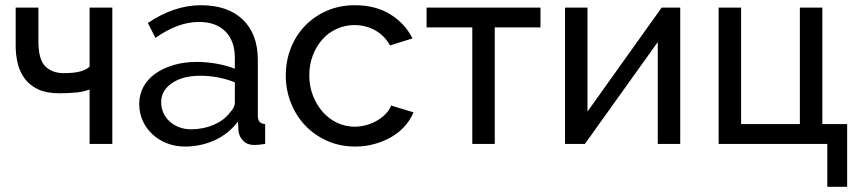

<svg xmlns="http://www.w3.org/2000/svg" viewBox="-20 -551 3275 735"><path d="M410 0H323V-208Q312 -205 301.5 -202Q291 -199 277.5 -197.5Q264 -196 246.5 -195Q229 -194 205 -194Q158 -194 126 -209Q94 -224 75 -249.5Q56 -275 48 -307.5Q40 -340 40 -376V-522H127V-393Q127 -324 153 -297.5Q179 -271 224 -271Q266 -271 289 -278Q312 -285 323 -296V-522H410Z M688 10Q651 10 619 -2.5Q587 -15 563.5 -37Q540 -59 526.5 -88.5Q513 -118 513 -153Q513 -189 529 -218.5Q545 -248 574.5 -269Q604 -290 644.5 -302Q685 -314 733 -314Q771 -314 810 -307Q849 -300 879 -288V-330Q879 -394 843 -430.5Q807 -467 741 -467Q662 -467 575 -406L546 -463Q647 -531 749 -531Q852 -531 909.5 -476Q967 -421 967 -321V-108Q967 -77 995 -76V0Q981 2 972 3Q963 4 953 4Q927 4 911.5 -11.5Q896 -27 893 -49L891 -86Q856 -39 802.5 -14.5Q749 10 688 10ZM711 -56Q758 -56 798.5 -73.5Q839 -91 860 -120Q879 -139 879 -159V-236Q815 -261 746 -261Q680 -261 638.5 -233Q597 -205 597 -160Q597 -138 605.5 -119Q614 -100 629.5 -86Q645 -72 666 -64Q687 -56 711 -56Z M1074 -262Q1074 -317 1093 -366Q1112 -415 1147 -451.5Q1182 -488 1230.5 -509.5Q1279 -531 1339 -531Q1417 -531 1473.5 -496.5Q1530 -462 1559 -404L1473 -377Q1453 -414 1417 -434.5Q1381 -455 1337 -455Q1301 -455 1269 -440.5Q1237 -426 1214 -400Q1191 -374 1177.5 -339Q1164 -304 1164 -262Q1164 -221 1178 -185Q1192 -149 1215.5 -122.5Q1239 -96 1270.5 -81Q1302 -66 1338 -66Q1361 -66 1383.5 -72.5Q1406 -79 1424.5 -90Q1443 -101 1457 -115.5Q1471 -130 1477 -147L1563 -121Q1551 -92 1529.5 -68Q1508 -44 1479 -27Q1450 -10 1414.5 0Q1379 10 1340 10Q1281 10 1232 -12Q1183 -34 1148 -71Q1113 -108 1093.5 -157.5Q1074 -207 1074 -262Z M1874 0H1788V-446H1613V-522H2049V-446H1874Z M2229 -124 2513 -522H2584V0H2498V-390L2219 0H2143V-522H2229Z M2731 -522H2817V-76H3042V-522H3128V-76H3223V164H3147V0H2731Z"/></svg>

Font: PTCRaleway Medium
Style: Regular
Weight: 500
Designer: Matt McInerney, Pablo Impallari, Rodrigo Fuenzalida
Foundry: Matt McInerney, Pablo Impallari, Rodrigo Fuenzalida
Version: Version 3.000g; ttfautohint (v1.5) -l 8 -r 28 -G 28 -x 14 -D